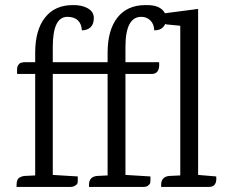

<svg xmlns="http://www.w3.org/2000/svg" viewBox="-20 -733 892 753"><path d="M47 -443V-461Q47 -472 52 -478.5Q57 -485 60 -486Q69 -489 75 -489H118V-526Q118 -615 156.5 -664Q195 -713 265 -713Q300 -714 324 -700.5Q348 -687 348 -662.5Q348 -638 335 -626Q322 -614 301 -614Q300 -639 285.5 -653Q271 -667 244 -667Q187 -667 187 -549V-489H402V-526Q402 -615 440.5 -664Q479 -713 550 -713Q609 -715 627 -681L757 -698V-47L828 -41Q832 0 800 0H612V-8Q612 -40 644 -43L687 -45V-632L635 -637Q632 -637 628 -639Q617 -614 585 -614Q584 -639 569.5 -653Q555 -667 534 -667Q472 -667 472 -549V-489H604Q608 -443 575 -443H472V-47L570 -41V-26Q570 -15 567.5 -12Q565 -9 562 -6Q556 0 542 0H329V-8Q329 -40 361 -43L402 -45V-443H187V-47L285 -41V-24Q285 -12 280 -9Q270 0 258 0H45V-8Q45 -32 59 -38Q66 -42 76 -43L118 -45V-443Z"/></svg>

Font: Karma
Style: Regular
Weight: 400
Designer: Joana Correia
Foundry: Indian Type Foundry
Version: Version 1.202;PS 1.0;hotconv 1.0.78;makeotf.lib2.5.61930; tt